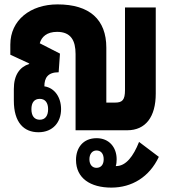

<svg xmlns="http://www.w3.org/2000/svg" viewBox="-20 -593 786 874"><path d="M155 9C221 9 258 -37 258 -96C258 -150 229 -193 182 -200C182 -239 198 -264 247 -264L253 -349L161 -396C169 -425 193 -448 240 -448C303 -448 324 -408 324 -347V0H559C643 0 689 -61 689 -167V-559H549V-183C549 -138 537 -126 504 -126H464V-376C464 -504 388 -573 242 -573C118 -573 27 -501 27 -390V-344L113 -304V-302C70 -288 43 -252 43 -188V-135C43 -35 89 9 155 9ZM161 -48C136 -48 123 -66 123 -96C123 -126 136 -143 161 -143C186 -143 199 -125 199 -96C199 -66 186 -48 161 -48ZM487 261C580 261 660 213 703 121L613 53C587 119 553 163 509 163H507C510 154 511 143 511 132C511 77 476 36 420 36C358 36 326 80 326 135C326 218 391 261 487 261ZM419 171C400 171 387 156 387 132C387 108 400 92 419 92C440 92 452 107 452 132C452 156 440 171 419 171Z"/></svg>

Font: Noto Sans Thai Looped ExtraCondensed ExtraBold
Style: Regular
Weight: 800
Width: 2
Designer: Sasikarn Vongin, Ben Mitchell
Foundry: The Fontpad Ltd
Version: Version 1.001